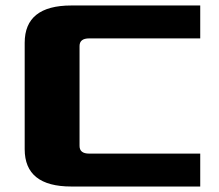

<svg xmlns="http://www.w3.org/2000/svg" viewBox="-20 -680 800 700"><path d="M70 -136V-524Q70 -660 240 -660H710V-540H305Q270 -540 270 -512V-148Q270 -120 305 -120H710V0H240Q70 0 70 -136Z"/></svg>

Font: Xolonium
Style: Bold
Weight: 700
Designer: Severin Meyer
Version: Version 4.2